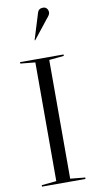

<svg xmlns="http://www.w3.org/2000/svg" viewBox="-104 -1005 529 1048"><g transform="rotate(-10 160.5 -480.5)"><path d="M40 -690H281V-682L199 -674V-16L281 -8V0H40V-8L122 -16V-674L40 -682ZM142 -793 207 -875 221 -893Q234 -908 238.5 -915.5Q243 -923 243 -930Q243 -943 235.5 -952Q228 -961 215 -961Q191 -961 184 -940L139 -794Z"/></g></svg>

Font: Libre Caslon Display
Style: Regular
Weight: 400
Designer: Pablo Impallari, Rodrigo Fuenzalida
Foundry: Pablo Impallari, Rodrigo Fuenzalida
Version: Version 1.100; ttfautohint (v1.6) -l 8 -r 50 -G 200 -x 14 -D